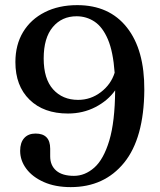

<svg xmlns="http://www.w3.org/2000/svg" viewBox="-20 -734 638 767"><path d="M262.5 13.5Q200.5 13.5 155 -6.8Q109.5 -27 85 -60Q60.5 -93 60.5 -131.5Q60.5 -164.5 76.8 -182.5Q93 -200.5 122 -200.5Q180.5 -200.5 180.5 -140V-109.5Q180.5 -73 204.8 -52.2Q229 -31.5 275.5 -31.5Q319.5 -31.5 356.8 -64.5Q394 -97.5 416.5 -172.2Q439 -247 440 -372.5V-373Q411 -332 361.2 -306.2Q311.5 -280.5 251.5 -280.5Q154.5 -280.5 98 -335.8Q41.5 -391 41.5 -486Q41.5 -555 72.2 -606Q103 -657 158.8 -685.2Q214.5 -713.5 288.5 -713.5Q416.5 -713.5 487 -624.2Q557.5 -535 556.5 -374.5Q555 -181.5 475.8 -84Q396.5 13.5 262.5 13.5ZM154.5 -500.5Q154.5 -419 192.2 -377Q230 -335 292 -335Q342.5 -335 383 -366Q423.5 -397 438 -443.5Q432 -527.5 411 -576.8Q390 -626 357.8 -647.5Q325.5 -669 286 -669Q227 -669 190.8 -625.8Q154.5 -582.5 154.5 -500.5Z"/></svg>

Font: Fraunces 9pt Soft
Style: Regular
Weight: 400
Version: Version 1.000;[0bf87f6ff]